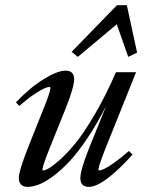

<svg xmlns="http://www.w3.org/2000/svg" viewBox="-20 -711 561 742"><path d="M280.8 -491.2 256.8 -510.7 432.1 -690.9H470.2L509.8 -507.8L475.6 -491.2L431.2 -617.2ZM86.4 11.2Q70.3 11.2 61.5 2.4Q52.7 -6.3 52.7 -22.5Q52.7 -51.3 91.8 -149.4L149.9 -294.9Q174.8 -356.4 174.8 -370.6Q174.8 -375 170.9 -375Q164.1 -375 151.4 -369.6Q138.7 -364.3 112.3 -346.7Q85.9 -329.1 54.7 -301.8L41.5 -315.4Q95.2 -372.1 148.7 -405Q202.1 -438 233.4 -438Q266.6 -438 266.6 -404.3Q266.6 -375 234.4 -293.5L172.4 -139.6Q144 -67.9 144 -56.2Q144 -52.2 147.9 -52.2Q153.3 -52.2 168 -60.1Q182.6 -67.9 211.4 -93.5Q240.2 -119.1 272.2 -158.2Q304.2 -197.3 346.4 -269.3Q388.7 -341.3 428.2 -432.1H505.9L386.2 -133.8Q360.4 -66.9 360.4 -56.6Q360.4 -52.2 364.3 -52.2Q370.1 -52.2 383.5 -58.6Q397 -64.9 422.6 -83Q448.2 -101.1 478 -127.4L492.2 -113.8Q441.9 -57.1 397.2 -22.9Q352.5 11.2 323.7 11.2Q290.5 11.2 290.5 -22.5Q290.5 -52.2 321.8 -132.3L390.6 -302.7Q356 -233.9 318.8 -178.5Q281.7 -123 249.5 -88.4Q217.3 -53.7 185.8 -30.5Q154.3 -7.3 130.4 2Q106.4 11.2 86.4 11.2Z"/></svg>

Font: Elstob 14pt Medium
Style: Italic
Weight: 500
Italic angle: -20°
Designer: Peter S. Baker
Version: Version 1.015